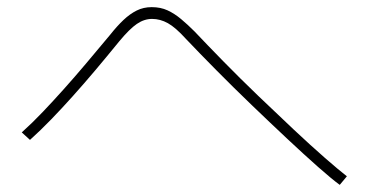

<svg xmlns="http://www.w3.org/2000/svg" viewBox="-20 -610 1040 538"><path d="M952 -116 932 -92Q910 -108 871.5 -142Q833 -176 785 -221Q737 -266 686 -315Q635 -364 587 -412.5Q539 -461 501 -501Q472 -533 450.5 -545Q429 -557 406 -557Q384 -557 363.5 -543Q343 -529 314 -494Q279 -451 246.5 -412.5Q214 -374 183.5 -340Q153 -306 123.5 -275.5Q94 -245 64 -218L41 -239Q71 -266 100 -296.5Q129 -327 159 -360.5Q189 -394 221.5 -432.5Q254 -471 289 -513Q308 -537 326 -554Q344 -571 363 -580.5Q382 -590 405 -590Q430 -590 449.5 -581Q469 -572 487.5 -556.5Q506 -541 525 -522Q560 -485 606 -438Q652 -391 703 -342Q754 -293 802.5 -247.5Q851 -202 890.5 -167.5Q930 -133 952 -116Z"/></svg>

Font: Murecho Thin ExtraLight
Style: Regular
Weight: 250
Version: Version 1.010